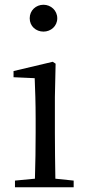

<svg xmlns="http://www.w3.org/2000/svg" viewBox="-20 -788 372 808"><path d="M163 -655C194 -655 221 -678 221 -711C221 -744 194 -768 163 -768C131 -768 105 -744 105 -711C105 -678 131 -655 163 -655ZM126 0H290V-28L213 -36C212 -92 211 -175 211 -229V-380L214 -520L202 -528L37 -489V-463L126 -459C128 -409 130 -356 130 -289V-229C130 -175 129 -92 127 -36L43 -28V0Z"/></svg>

Font: Harano Aji Mincho
Style: Regular
Weight: 400
Foundry: Masamichi Hosoda
Version: HaranoAjiMincho-Regular version 20230610;ttx 4.39.4